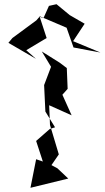

<svg xmlns="http://www.w3.org/2000/svg" viewBox="-20 -879 498 914"><path d="M105 -640 202 -698 168 -802 297 -747 330 -653 458 -629 328 -683 383 -766 312 -807 249 -859 213 -851 187 -793 168 -799 153 -782 39 -698 20 -675 151 -599ZM265 -580 179 -634 223 -561 190 -474 196 -348 242 -273 217 -265 152 -208 184 -110 152 -121 125 15 305 -29 253 -78 225 -93 260 -144 218 -284 214 -378 321 -330 277 -428 302 -456 298 -555Z"/></svg>

Font: Charger Distortion
Style: 2
Weight: 400
Designer: Jasper
Foundry: Cannot Into Space Fonts
Version: Version 0.98